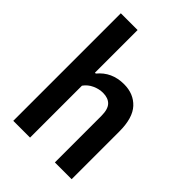

<svg xmlns="http://www.w3.org/2000/svg" viewBox="-233 -914 1020 1020"><g transform="rotate(45 277.0 -404.0)"><path d="M59.5 -808H185.5V-487.5H192Q246.5 -554 338 -554Q410.5 -554 454.2 -507Q498 -460 498 -358V0H372V-349Q372 -399.5 351.2 -421Q330.5 -442.5 291.5 -442.5Q262.5 -442.5 233.2 -429.2Q204 -416 185.5 -390V0H59.5Z"/></g></svg>

Font: Encode Sans Semi Condensed SmBd
Style: Regular
Weight: 600
Width: 4
Designer: Multiple Designers
Foundry: Impallari Type
Version: Version 2.000